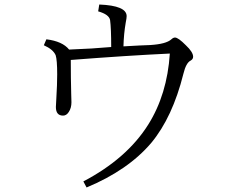

<svg xmlns="http://www.w3.org/2000/svg" viewBox="-20 -810 1040 849"><path d="M471.7 -602.1Q471.7 -684.6 466.8 -721.2Q462.4 -746.1 414.1 -759.8L418.9 -790Q540 -785.2 540 -738.8Q540 -729.5 536.1 -710.9Q527.3 -660.2 525.9 -605Q609.9 -609.9 644 -610.8Q714.8 -615.2 737.8 -636.2Q746.1 -644 753.9 -644Q768.1 -644 801.8 -609.9Q834 -579.6 834 -559.1Q834 -548.3 822.8 -542Q802.7 -532.2 791 -483.9Q743.2 -292 648.9 -178.2Q545.9 -57.1 362.8 19L348.6 -7.8Q541 -108.9 635.3 -258.8Q719.2 -392.1 731 -573.2Q545.4 -564.5 293 -544.9Q293 -463.9 294.9 -394Q295.9 -371.1 295.9 -357.9Q295.9 -332.5 284.2 -314.9Q273.9 -298.8 258.8 -298.8Q227.1 -298.8 227.1 -336.9Q227.1 -348.6 229 -373Q232.9 -437 232.9 -481Q232.9 -544.9 226.1 -565.9Q214.8 -591.8 173.8 -609.9L185.1 -636.2Q256.3 -627.4 285.6 -590.8Q390.6 -594.7 471.7 -602.1Z"/></svg>

Font: I.Ming
Style: Regular
Weight: 400
Designer: Ichiten Fonts Project
Version: Version 5.10 Mar 24, 2018